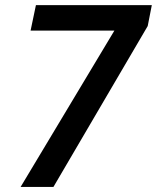

<svg xmlns="http://www.w3.org/2000/svg" viewBox="-20 -734 616 754"><path d="M61 0 429.2 -613.8H100.1L121.1 -713.9H576.2L560.1 -631.8L189.9 0Z"/></svg>

Font: f51947593470240   
Style: Italic
Weight: 600
Italic angle: -12°
Foundry: Ascender Corporation
Version: Version 1.10